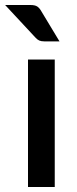

<svg xmlns="http://www.w3.org/2000/svg" viewBox="-42 -748 309 768"><path d="M177 -510V0H70V-510ZM79.5 -728Q98 -728 107 -722Q116 -716 123 -703.5L196 -582.5H135Q122.5 -582.5 114.8 -586Q107 -589.5 99 -598.5L-21.5 -728Z"/></svg>

Font: Lato SemiBold
Style: Regular
Weight: 600
Designer: Lukasz Dziedzic with Adam Twardoch and Botio Nikoltchev
Foundry: tyPoland Lukasz Dziedzic
Version: Version 2.015; 2015-08-06; http://www.latofonts.com/